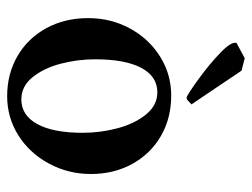

<svg xmlns="http://www.w3.org/2000/svg" viewBox="-102 -584 693 528"><g transform="rotate(90 244.0 -319.5)"><path d="M29.3 -215.8Q29.3 -278.3 57.6 -330.6Q85.9 -382.8 134.8 -413.6Q183.6 -444.3 242.2 -444.3Q304.7 -444.3 353.5 -416Q402.3 -387.7 430.2 -337.4Q458 -287.1 458 -223.6Q458 -161.1 429.2 -107.9Q400.4 -54.7 351.6 -23.9Q302.7 6.8 244.1 6.8Q182.6 6.8 133.8 -21.5Q85 -49.8 57.1 -100.6Q29.3 -151.4 29.3 -215.8ZM344.7 -201.2Q344.7 -250 332 -297.4Q319.3 -344.7 293.9 -375.5Q268.6 -406.2 233.4 -406.2Q189.5 -406.2 166 -361.8Q142.6 -317.4 142.6 -235.4Q142.6 -186.5 154.8 -140.1Q167 -93.8 191.9 -63Q216.8 -32.2 252.9 -32.2Q296.9 -32.2 320.8 -76.2Q344.7 -120.1 344.7 -201.2ZM97.7 -624 139.6 -646.5 173.8 -637.7 266.6 -500 253.9 -488.3 248 -486.3Q237.3 -490.2 196.3 -520Q155.3 -549.8 124 -580.1Q92.8 -610.4 97.7 -624Z"/></g></svg>

Font: Comprehension Dark
Style: Regular
Weight: 700
Designer: Alfredo Marco Pradil
Foundry: Alfredo Marco Pradil
Version: 1.0